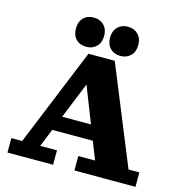

<svg xmlns="http://www.w3.org/2000/svg" viewBox="-127 -1014 1074 1130"><g transform="rotate(15 410.0 -449.5)"><path d="M20 0V-88H86L330 -685H490L734 -88H800V0H428V-88H530L337 -580H395L196 -88H298V0ZM207 -197V-287H524V-197ZM514 -721Q476 -721 452 -745Q428 -769 428 -810Q428 -851 452 -875Q476 -899 514 -899Q552 -899 576 -875Q600 -851 600 -810Q600 -769 576 -745Q552 -721 514 -721ZM306 -721Q267 -721 243.5 -745Q220 -769 220 -810Q220 -851 243.5 -875Q267 -899 306 -899Q344 -899 368 -875Q392 -851 392 -810Q392 -769 368 -745Q344 -721 306 -721Z"/></g></svg>

Font: Montagu Slab
Style: Bold
Weight: 700
Designer: Florian Karsten
Foundry: Florian Karsten
Version: Version 1.000